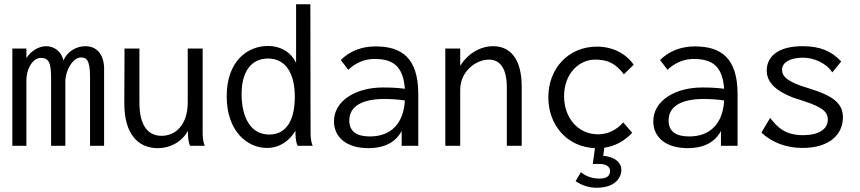

<svg xmlns="http://www.w3.org/2000/svg" viewBox="-20 -685 4040 902"><path d="M38 0H104V-305C104 -373 141 -413 170 -413C208 -413 220 -394 220 -318V0H287V-302C287 -354 322 -415 360 -415C384 -415 403 -407 403 -324V0H469V-351C472 -418 443 -468 381 -468C336 -468 295 -441 278 -401C270 -440 237 -468 197 -468C161 -468 125 -445 104 -412V-457H38Z M721 11C781 11 834 -19 863 -70C863 -47 863 -23 873 0H942C932 -24 932 -47 932 -71V-457H862V-205C862 -96 803 -47 739 -47C682 -47 635 -86 635 -202V-457H565L564 -202C563 -54 630 11 721 11Z M1234 10C1293 10 1339 -22 1368 -71C1368 -47 1368 -24 1378 0H1449C1439 -24 1439 -47 1439 -71L1438 -665H1371V-390C1348 -438 1301 -469 1238 -469C1145 -469 1045 -400 1045 -233C1045 -69 1141 10 1234 10ZM1245 -53C1160 -53 1115 -129 1115 -244C1115 -345 1158 -410 1239 -410C1327 -410 1365 -333 1365 -231C1365 -132 1333 -53 1245 -53Z M1711 11C1764 11 1832 -3 1867 -70V0H1945V-243C1945 -415 1865 -467 1744 -467C1681 -467 1624 -446 1581 -403L1616 -357C1651 -391 1695 -408 1739 -408C1827 -408 1874 -374 1882 -268C1844 -273 1810 -274 1779 -274C1653 -274 1549 -213 1549 -115C1549 -41 1607 11 1711 11ZM1621 -119C1621 -190 1689 -220 1785 -220C1815 -220 1850 -218 1882 -213C1876 -104 1816 -44 1718 -44C1663 -44 1621 -62 1621 -119Z M2072 0H2142V-263C2142 -350 2216 -405 2277 -405C2324 -405 2361 -371 2361 -275V0H2431V-277C2431 -415 2372 -468 2297 -468C2235 -468 2177 -432 2142 -376V-457H2072Z M2783 197C2862 197 2899 157 2899 112C2899 82 2873 52 2814 47L2819 9C2869 2 2913 -22 2950 -61L2908 -110C2875 -73 2835 -54 2789 -54C2697 -54 2630 -130 2630 -233C2630 -338 2699 -405 2776 -405C2835 -405 2872 -387 2911 -336L2957 -381C2920 -434 2858 -466 2784 -466C2652 -466 2556 -365 2556 -228C2556 -94 2647 6 2775 11L2765 85H2795C2826 85 2846 97 2846 118C2846 141 2831 154 2796 154C2763 154 2734 144 2709 124L2684 166C2715 187 2748 197 2783 197Z M3211 11C3264 11 3332 -3 3367 -70V0H3445V-243C3445 -415 3365 -467 3244 -467C3181 -467 3124 -446 3081 -403L3116 -357C3151 -391 3195 -408 3239 -408C3327 -408 3374 -374 3382 -268C3344 -273 3310 -274 3279 -274C3153 -274 3049 -213 3049 -115C3049 -41 3107 11 3211 11ZM3121 -119C3121 -190 3189 -220 3285 -220C3315 -220 3350 -218 3382 -213C3376 -104 3316 -44 3218 -44C3163 -44 3121 -62 3121 -119Z M3751 10C3879 10 3940 -56 3940 -133C3940 -198 3897 -234 3783 -269C3679 -299 3654 -326 3654 -357C3654 -395 3698 -414 3752 -414C3802 -414 3861 -390 3890 -345L3932 -396C3887 -444 3835 -468 3750 -468C3639 -468 3582 -422 3582 -353C3582 -285 3649 -241 3754 -211C3839 -183 3869 -162 3869 -123C3869 -78 3826 -50 3753 -50C3668 -50 3633 -87 3598 -131L3557 -62C3609 -14 3675 10 3751 10Z"/></svg>

Font: Inconsolata Thin
Style: Regular
Weight: 100
Monospace: yes
Designer: Raph Levien, Cyreal, Brenton Simpson
Foundry: Raph Levien, Cyreal, Google
Version: Version 3.100